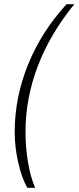

<svg xmlns="http://www.w3.org/2000/svg" viewBox="-20 -734 373 912"><path d="M49.8 -106.9Q49.8 -271 113.5 -427.7Q177.2 -584.5 295.9 -713.9H333Q218.3 -573.7 159.7 -420.2Q101.1 -266.6 101.1 -106.9Q101.1 -35.6 112.8 35.4Q124.5 106.4 147 158.2H109.9Q83 110.8 66.4 37.6Q49.8 -35.6 49.8 -106.9Z"/></svg>

Font: TypoPRO Open Sans Condensed
Style: Italic
Weight: 300
Width: 3
Italic angle: -12°
Foundry: Ascender Corporation
Version: Version 1.10